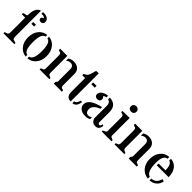

<svg xmlns="http://www.w3.org/2000/svg" viewBox="255 -1932 3168 3168"><g transform="rotate(45 1839.0 -348.0)"><path d="M202.6 -107.9Q202.6 -54.2 224.6 -43Q235.4 -38.1 249.5 -36.1Q263.7 -34.2 280.8 -25.9V0H26.9V-25.9Q36.6 -32.2 53 -36.4Q69.3 -40.5 76.2 -43.2Q83 -45.9 87.9 -52.2Q98.6 -65.4 98.6 -99.1V-436H20V-463.9Q26.9 -471.2 47.9 -473.6Q87.9 -479 97.7 -488.8Q103 -587.9 119.4 -624Q135.7 -660.2 154.8 -677Q173.8 -693.8 202.6 -701.7ZM322.3 -644.5Q312 -671.9 258.8 -671.9Q251.5 -671.9 243.2 -669.4V-708Q253.9 -709 272.9 -709Q292 -709 313.7 -702.9Q335.4 -696.8 351.6 -685.5Q385.3 -660.6 385.3 -620.1Q385.3 -593.8 368.2 -578.1Q353.5 -564.9 337.4 -564.9Q321.3 -564.9 312.7 -567.6Q304.2 -570.3 297.9 -575.2Q283.2 -586.4 283.2 -606Q283.2 -634.3 322.3 -644.5ZM243.2 -479H306.6V-436H243.2Z M558.1 12.2Q474.6 3.9 420.9 -58.6Q360.8 -128.4 360.8 -238.8Q360.8 -350.1 420.9 -419.9Q475.1 -482.9 558.1 -491.2V-453.1Q515.1 -444.8 495.1 -397Q473.6 -344.2 473.6 -238.8Q473.6 -84 521.5 -43Q537.6 -29.8 558.1 -25.9ZM598.6 -25.4Q685.1 -40 685.1 -238.8Q685.1 -396.5 634.3 -437.5Q618.2 -450.2 598.6 -453.6V-491.7Q681.6 -485.4 737.3 -421.9Q798.8 -351.1 798.8 -238.8Q798.8 -127 738.3 -57.1Q682.6 6.3 598.6 12.7Z M1151.9 -439.9Q1111.3 -439.9 1077.6 -408.2V-461.4Q1120.6 -492.2 1178.7 -492.2Q1246.1 -492.2 1287.6 -457Q1330.1 -420.4 1330.1 -354V-97.2Q1330.1 -50.8 1349.1 -43Q1355 -40.5 1361.8 -39.1Q1380.4 -34.2 1390.6 -25.9V0H1201.7V-33.2Q1201.7 -42.5 1210 -50.3Q1218.3 -58.1 1222.2 -63.7Q1226.1 -69.3 1226.1 -80.1V-358.9Q1226.1 -439.9 1151.9 -439.9ZM1037.1 -99.1Q1037.1 -53.2 1056.6 -43.9Q1062.5 -41.5 1069.3 -39.1Q1089.4 -32.7 1098.6 -25.9V0H871.1V-25.9Q879.9 -32.7 893.3 -37.1Q906.7 -41.5 912.8 -43.9Q918.9 -46.4 923.3 -52.7Q932.6 -65.4 932.6 -98.1V-379.9Q932.6 -428.2 913.6 -436Q907.7 -438.5 900.9 -440.4Q879.4 -445.3 870.1 -452.1V-481.9H1037.1Z M1647.5 -473.1H1727.5V-430.2H1647.5ZM1606.9 12.7Q1522.5 8.8 1507.3 -62.5Q1502.4 -85 1502.4 -112.8V-430.2H1436.5V-460Q1443.8 -466.3 1452.4 -470.5Q1460.9 -474.6 1469.2 -478.5Q1490.7 -489.3 1500.5 -504.6Q1510.3 -520 1516.8 -537.8Q1523.4 -555.7 1528.1 -573.5Q1532.7 -591.3 1536.9 -608.4Q1541 -625.5 1547.4 -642.1L1606.9 -645ZM1647.5 -31.7Q1684.1 -31.7 1704.6 -84Q1710.9 -100.1 1716.8 -119.1L1748 -111.8Q1734.9 -24.4 1688 0Q1670.9 8.8 1647.5 11.7Z M2039.1 -249Q1908.2 -201.7 1908.2 -110.8Q1908.2 -74.2 1925.8 -52Q1943.4 -29.8 1978.3 -29.8Q2013.2 -29.8 2039.1 -55.7V-9.3Q2001.5 13.2 1954.1 13.2Q1906.7 13.2 1878.2 3.9Q1849.6 -5.4 1830.1 -21.5Q1789.6 -54.2 1789.6 -107.9Q1789.6 -218.8 1986.3 -275.4Q2014.2 -283.7 2039.1 -290ZM1923.3 -423.8Q1950.2 -413.6 1950.2 -377Q1950.2 -353.5 1933.6 -339.4Q1917 -325.2 1888.9 -325.2Q1860.8 -325.2 1844.5 -340.3Q1828.1 -355.5 1828.1 -379.4Q1828.1 -403.3 1839.4 -422.4Q1850.6 -441.4 1871.1 -456.1Q1913.6 -486.8 1978 -491.7V-454.6Q1938.5 -450.7 1923.3 -423.8ZM2213.9 -48.3Q2240.7 -48.3 2248 -97.2L2272.9 -84Q2268.1 -36.6 2246.8 -11.7Q2225.6 13.2 2179.2 13.2Q2143.1 13.2 2125.5 0Q2097.2 -21.5 2079.6 -64.9V-369.1Q2079.6 -399.4 2063.7 -421.6Q2047.9 -443.8 2018.6 -451.7V-491.7Q2184.1 -482.9 2184.1 -316.9V-85.9Q2184.1 -48.3 2213.9 -48.3Z M2487.8 -484.9V-77.1Q2487.8 -54.2 2507.8 -43.9Q2517.1 -39.1 2527.8 -35.4Q2538.6 -31.7 2548.8 -25.9V0H2321.8V-25.9Q2332 -31.7 2343 -35.4Q2354 -39.1 2363.3 -43.9Q2383.8 -54.2 2383.8 -77.1V-403.8Q2383.8 -429.7 2364.3 -439.5Q2355.5 -443.8 2344.2 -446.5Q2333 -449.2 2321.8 -455.1V-481.9ZM2477.1 -681.6Q2495.6 -664.1 2495.6 -636.2Q2495.6 -608.9 2477.1 -591.3Q2459 -574.2 2430.4 -574.2Q2401.9 -574.2 2383.8 -591.3Q2365.7 -608.4 2365.7 -636.5Q2365.7 -664.6 2383.8 -681.9Q2401.9 -699.2 2423.1 -699.2Q2444.3 -699.2 2456.3 -694.6Q2468.3 -689.9 2477.1 -681.6Z M2900.4 -439.9Q2859.9 -439.9 2826.2 -408.2V-461.4Q2869.1 -492.2 2927.2 -492.2Q2994.6 -492.2 3036.1 -457Q3078.6 -420.4 3078.6 -354V-97.2Q3078.6 -50.8 3097.7 -43Q3103.5 -40.5 3110.4 -39.1Q3128.9 -34.2 3139.2 -25.9V0H2950.2V-33.2Q2950.2 -42.5 2958.5 -50.3Q2966.8 -58.1 2970.7 -63.7Q2974.6 -69.3 2974.6 -80.1V-358.9Q2974.6 -439.9 2900.4 -439.9ZM2785.6 -99.1Q2785.6 -53.2 2805.2 -43.9Q2811 -41.5 2817.9 -39.1Q2837.9 -32.7 2847.2 -25.9V0H2619.6V-25.9Q2628.4 -32.7 2641.8 -37.1Q2655.3 -41.5 2661.4 -43.9Q2667.5 -46.4 2671.9 -52.7Q2681.2 -65.4 2681.2 -98.1V-379.9Q2681.2 -428.2 2662.1 -436Q2656.2 -438.5 2649.4 -440.4Q2627.9 -445.3 2618.7 -452.1V-481.9H2785.6Z M3516.6 -291Q3516.6 -431.6 3446.3 -449.2V-491.2Q3537.6 -482.9 3586.9 -414.6Q3633.3 -350.6 3633.3 -248H3356.9V-291ZM3448.2 -29.8Q3533.2 -33.7 3568.8 -109.9Q3579.1 -131.8 3586.4 -154.8L3628.4 -139.2Q3601.1 -37.1 3516.6 -2Q3486.8 10.3 3448.2 12.7ZM3315.9 -270Q3315.9 -60.1 3407.7 -33.7V11.2Q3312 0.5 3255.9 -68.4Q3199.7 -136.2 3199.7 -238.8Q3199.7 -346.7 3255.9 -416Q3312.5 -485.8 3405.8 -491.7V-451.2Q3315.9 -440.4 3315.9 -270Z"/></g></svg>

Font: Stardos Stencil
Style: Regular
Weight: 400
Version: Version 1.000